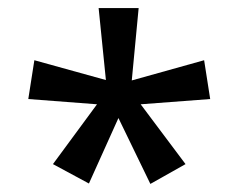

<svg xmlns="http://www.w3.org/2000/svg" viewBox="-20 -886 569 475"><path d="M323 -866 306 -687 485 -737 500 -641 328 -628 439 -480 352 -431 273 -594 200 -432 111 -480 220 -628 50 -641 65 -737 242 -688 224 -866Z"/></svg>

Font: Noto Sans Telugu UI Condensed Medium
Style: Regular
Weight: 500
Width: 3
Designer: Jelle Bosma - Monotype Design Team
Foundry: Monotype Imaging Inc.
Version: Version 2.006; ttfautohint (v1.8.4.7-5d5b)